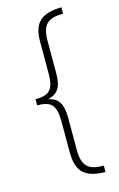

<svg xmlns="http://www.w3.org/2000/svg" viewBox="-132 -770 612 984"><g transform="rotate(-15 174.5 -278.0)"><path d="M300 159V125C217 125 187 97 187 9V-158C187 -233 166 -266 114 -277V-278C165 -290 187 -322 187 -395V-565C187 -653 217 -681 300 -681V-715C196 -713 149 -677 149 -573V-405C149 -314 120 -295 50 -294V-262C121 -261 149 -241 149 -148V15C149 122 197 157 300 159Z"/></g></svg>

Font: Noto Sans Thai Looped ExtraCondensed ExtraLight
Style: Regular
Weight: 200
Width: 2
Designer: Sasikarn Vongin, Ben Mitchell
Foundry: The Fontpad Ltd
Version: Version 1.001